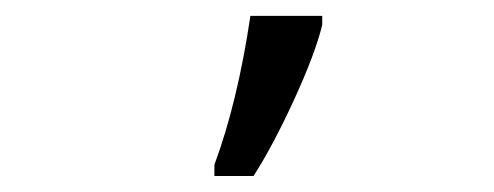

<svg xmlns="http://www.w3.org/2000/svg" viewBox="-20 -826 617 240"><path d="M382.8 -806.2V-794.9Q374 -758.8 347.4 -700.9Q320.8 -643.1 296.9 -606H248V-620.1Q276.9 -697.8 293 -806.2Z"/></svg>

Font: OpenSans
Style: Regular
Weight: 400
Foundry: Ascender Corporation
Version: Version 1.10